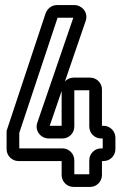

<svg xmlns="http://www.w3.org/2000/svg" viewBox="-20 -712 481 757"><path d="M223 -353V-216H176ZM53 -77H223V-22C223 4 244 25 270 25H335C361 25 382 4 382 -22V-77H388C414 -77 435 -98 435 -124V-169C435 -195 414 -216 388 -216H382V-359C382 -385 361 -406 335 -406H270C257 -406 244 -400 236 -391L318 -630C329 -663 303 -692 273 -692H205C183 -692 167 -678 160 -660L8 -202C6 -197 6 -198 6 -187V-124C6 -98 27 -77 53 -77ZM226 -127H56V-186V-188L207 -642H269L127 -228C116 -195 142 -166 172 -166H226C252 -166 273 -187 273 -213V-356H332V-213C332 -187 353 -166 379 -166H385V-127H379C353 -127 332 -106 332 -80V-25H273V-80C273 -106 252 -127 226 -127Z"/></svg>

Font: DIN Rundschrift
Style: MittelKont
Weight: 400
Version: Version 1.027